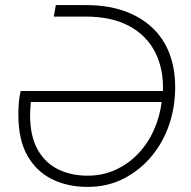

<svg xmlns="http://www.w3.org/2000/svg" viewBox="-20 -720 748 753"><path d="M323 13Q246 13 184.5 -17Q123 -47 87.5 -109.5Q52 -172 52 -270Q52 -298 54 -319Q56 -340 61 -363H619Q622 -449 588.5 -515Q555 -581 486.5 -618Q418 -655 315 -655H191L199 -700H317Q401 -700 465.5 -677.5Q530 -655 575.5 -613Q621 -571 644 -511.5Q667 -452 667 -377Q667 -300 643 -230Q619 -160 573 -105.5Q527 -51 464 -19Q401 13 323 13ZM324 -31Q383 -31 434 -54.5Q485 -78 523 -118.5Q561 -159 584 -211Q607 -263 614 -320H101Q100 -307 99 -294.5Q98 -282 98 -269Q98 -187 127 -134.5Q156 -82 207 -56.5Q258 -31 324 -31Z"/></svg>

Font: MuseoModerno Thin ExtraLight
Style: Italic
Weight: 250
Italic angle: -9°
Version: Version 1.003